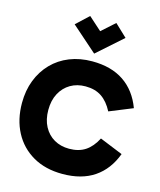

<svg xmlns="http://www.w3.org/2000/svg" viewBox="-138 -1052 967 1163"><g transform="rotate(15 345.5 -471.0)"><path d="M365 13Q258 13 180 -32Q102 -77 60 -156.5Q18 -236 18 -340Q18 -418 43 -482.5Q68 -547 114 -594.5Q160 -642 224 -667.5Q288 -693 365 -693Q485 -693 564 -639.5Q643 -586 681 -484L536 -425Q507 -481 466 -508.5Q425 -536 365 -536Q312 -536 271 -512Q230 -488 206.5 -444Q183 -400 183 -340Q183 -280 206.5 -236Q230 -192 271 -168.5Q312 -145 365 -145Q425 -145 466 -172Q507 -199 536 -255L681 -196Q643 -94 564 -40.5Q485 13 365 13ZM363 -741 203 -882 281 -955 395 -853H331L445 -955L522 -882Z"/></g></svg>

Font: Gabarito ExtraBold
Style: Regular
Weight: 800
Designer: Leandro Assis / Alvaro Franca / Felipe Casaprima
Foundry: Naipe Foundry
Version: Version 1.000